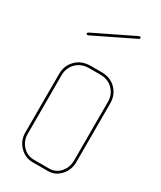

<svg xmlns="http://www.w3.org/2000/svg" viewBox="-181 -769 698 833"><g transform="rotate(30 168.0 -352.5)"><path d="M132 0Q94 0 67 -28Q40 -56 40 -96V-390Q40 -431 68 -459.5Q96 -488 142 -488H196Q241 -488 268.5 -459.5Q296 -431 296 -390V-96Q296 -56 270.5 -28Q245 0 208 0ZM52 -96Q52 -61 75 -36.5Q98 -12 132 -12H208Q240 -12 262 -36.5Q284 -61 284 -96V-390Q284 -426 260 -451Q236 -476 196 -476H142Q101 -476 76.5 -451Q52 -426 52 -390ZM65 -597Q62 -596 59 -597Q56 -598 56 -602Q56 -606 60 -608L257 -704Q261 -706 264.5 -705Q268 -704 268 -700Q268 -696 264 -694Z"/></g></svg>

Font: Moirai One
Style: Regular
Weight: 400
Designer: Jiyeon Park
Foundry: JAMO
Version: Version 1.000; ttfautohint (v1.8.4.7-5d5b);gftools[0.9.29]